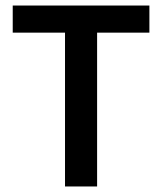

<svg xmlns="http://www.w3.org/2000/svg" viewBox="-20 -674 586 694"><path d="M215 0V-556H26V-654H520V-556H331V0Z"/></svg>

Font: Processing Sans Pro Semibold
Style: Regular
Weight: 600
Designer: Paul D. Hunt
Foundry: Adobe Systems Incorporated
Version: Version 2.020;PS 2.000;hotconv 1.0.86;makeotf.lib2.5.63406